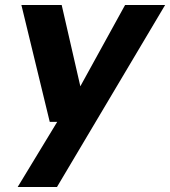

<svg xmlns="http://www.w3.org/2000/svg" viewBox="-20 -532 684 772"><path d="M51 220 210 -42H180L66 -512H228L303 -185L483 -512H644L209 220Z"/></svg>

Font: DM Sans 12pt Black
Style: Italic
Weight: 900
Italic angle: -10°
Version: Version 4.004;gftools[0.9.30]